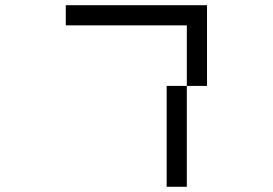

<svg xmlns="http://www.w3.org/2000/svg" viewBox="-20 -789 1040 732"><path d="M230.8 -692.3V-769.2H769.2V-461.5H692.3V-692.3ZM692.3 -461.5V-76.9H615.4V-461.5Z"/></svg>

Font: Mintsoda - Lime Green 13x16
Style: Regular
Weight: 400
Designer: Mintsoda-15
Version: Version 1.0